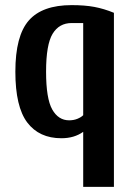

<svg xmlns="http://www.w3.org/2000/svg" viewBox="-20 -530 530 750"><path d="M305 -15Q270 10 220 10Q133 10 86.5 -51.5Q40 -113 40 -250Q40 -390 92.5 -450Q145 -510 260 -510Q311 -510 348.5 -503Q386 -496 425 -480V200H305ZM305 -80V-440H260Q211 -440 185.5 -398Q160 -356 160 -250Q160 -145 184 -102.5Q208 -60 250 -60Q268 -60 282.5 -66Q297 -72 305 -80Z"/></svg>

Font: Cuprum
Style: Bold
Weight: 700
Designer: Jovanny Lemonad
Foundry: Jovanny Lemonad
Version: Version 2.000